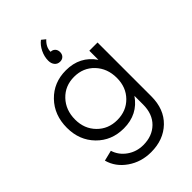

<svg xmlns="http://www.w3.org/2000/svg" viewBox="-295 -892 1255 1255"><g transform="rotate(-45 333.0 -264.5)"><path d="M75 75 148 57Q165 112 214 146.5Q263 181 325 181Q408 181 459.5 130.5Q511 80 511 -8V-88Q441 14 312 14Q199 14 125 -61.5Q51 -137 51 -252Q51 -370 125 -446.5Q199 -523 312 -523Q441 -523 511 -421V-505H587V-8Q587 111 515 180.5Q443 250 328 250Q237 250 166.5 201Q96 152 75 75ZM320 -55Q404 -55 458.5 -110.5Q513 -166 513 -252Q513 -340 458.5 -397.5Q404 -455 320 -455Q236 -455 181.5 -397.5Q127 -340 127 -252Q127 -167 182 -111Q237 -55 320 -55ZM327 -679Q346 -679 358 -666.5Q370 -654 370 -634Q370 -614 358 -601.5Q346 -589 326 -589Q303 -589 289 -605.5Q275 -622 275 -649Q275 -686 292.5 -722Q310 -758 338 -779L365 -757Q327 -722 327 -679Z"/></g></svg>

Font: Metropolitano
Style: Regular
Weight: 400
Designer: Fonts by Alex Slobzheninov & Chris M. Simpson / Changes by Cristiano Sobral
Foundry: Fonts by Alex Slobzheninov & Chris M. Simpson / Changes by Cristiano Sobral
Version: Version 1.00;August 30, 2020;FontCreator 13.0.0.2681 64-bit